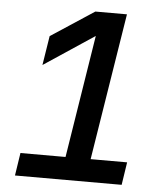

<svg xmlns="http://www.w3.org/2000/svg" viewBox="-52 -776 705 823"><g transform="rotate(5 300.0 -365.0)"><path d="M43 0H502L517 -98H360L461 -730H325L139 -608L119 -482L336 -626L252 -98H58Z"/></g></svg>

Font: JetBrains Mono SemiBold
Style: Italic
Weight: 472
Italic angle: -9°
Monospace: yes
Designer: Philipp Nurullin, Konstantin Bulenkov
Foundry: JetBrains
Version: Version 2.305